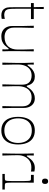

<svg xmlns="http://www.w3.org/2000/svg" viewBox="1072 -1814 757 2942"><g transform="rotate(90 1451.0 -342.5)"><path d="M215 16Q177 16 150.5 3Q124 -10 108 -39Q100 -53 96 -68.5Q92 -84 91 -112Q90 -140 90 -190Q90 -226 90 -266.5Q90 -307 90 -344Q90 -381 90 -407Q90 -433 90 -438H26V-481H89L86 -634H118L115 -481H272V-438H113Q113 -413 113 -390Q113 -367 113 -347Q113 -266 113.5 -215.5Q114 -165 115 -136.5Q116 -108 120 -92Q128 -56 151.5 -42Q175 -28 207 -28Q224 -28 240.5 -31.5Q257 -35 269 -38V10Q261 11 246.5 13.5Q232 16 215 16Z M535 16Q484 16 449 -5.5Q414 -27 396 -64.5Q378 -102 378 -150Q378 -194 378 -225Q378 -256 378 -281Q378 -306 377.5 -332Q377 -358 376 -393Q375 -428 374 -481H407Q406 -428 405 -393.5Q404 -359 403.5 -334.5Q403 -310 402.5 -289Q402 -268 402 -243.5Q402 -219 402 -184Q402 -138 414.5 -108.5Q427 -79 448 -63Q469 -47 494 -40Q519 -33 546 -33Q595 -33 631.5 -48Q668 -63 692 -90Q716 -117 727.5 -154Q739 -191 739 -236Q739 -261 739 -278Q739 -295 738.5 -317.5Q738 -340 737 -378Q736 -416 734 -481H766Q765 -403 764.5 -353Q764 -303 763.5 -272Q763 -241 763 -222Q763 -203 763 -188.5Q763 -174 763 -157Q763 -133 763 -117.5Q763 -102 763.5 -87Q764 -72 764.5 -52Q765 -32 765 0H735Q736 -17 736 -29.5Q736 -42 736 -51Q736 -80 735 -88.5Q734 -97 729 -97Q724 -97 720 -92.5Q716 -88 704 -72Q694 -57 673.5 -36Q653 -15 619.5 0.5Q586 16 535 16Z M939 0Q941 -60 941.5 -99.5Q942 -139 942.5 -164Q943 -189 943.5 -205.5Q944 -222 944 -237Q944 -252 944 -271Q944 -295 944 -311Q944 -327 943.5 -347Q943 -367 942 -398Q941 -429 939 -481H970Q969 -467 968.5 -453Q968 -439 968 -430Q968 -401 969 -392.5Q970 -384 975 -384Q980 -384 984 -388.5Q988 -393 998 -410Q1008 -425 1028 -445Q1048 -465 1079 -481Q1110 -497 1149 -497Q1194 -497 1221 -482Q1248 -467 1263 -445.5Q1278 -424 1284 -402Q1290 -381 1292.5 -376.5Q1295 -372 1300 -372Q1304 -372 1309 -377Q1314 -382 1324 -399Q1338 -422 1360.5 -444.5Q1383 -467 1415 -482Q1447 -497 1487 -497Q1532 -497 1564.5 -475.5Q1597 -454 1615 -416.5Q1633 -379 1633 -331Q1633 -286 1633 -256Q1633 -226 1633 -201Q1633 -176 1633.5 -150Q1634 -124 1635 -88.5Q1636 -53 1637 0H1605Q1606 -53 1607 -87.5Q1608 -122 1608.5 -146.5Q1609 -171 1609 -192Q1609 -213 1609 -237.5Q1609 -262 1609 -298Q1609 -359 1588.5 -391.5Q1568 -424 1536.5 -436Q1505 -448 1472 -448Q1416 -448 1377.5 -421.5Q1339 -395 1319.5 -347Q1300 -299 1300 -237Q1300 -216 1300 -200.5Q1300 -185 1300.5 -163Q1301 -141 1302 -103.5Q1303 -66 1304 0H1272Q1273 -53 1274 -88Q1275 -123 1275.5 -147Q1276 -171 1276.5 -192.5Q1277 -214 1277 -238Q1277 -262 1277 -298Q1277 -359 1256 -391.5Q1235 -424 1203.5 -436Q1172 -448 1139 -448Q1084 -448 1046 -422.5Q1008 -397 988 -350Q968 -303 968 -237Q968 -215 968 -199.5Q968 -184 968.5 -162Q969 -140 970 -102.5Q971 -65 972 0Z M1980 16Q1908 16 1861 -17Q1814 -50 1792 -107.5Q1770 -165 1770 -241Q1770 -316 1792 -374Q1814 -432 1861 -464.5Q1908 -497 1980 -497Q2052 -497 2099.5 -464.5Q2147 -432 2170 -374Q2193 -316 2193 -241Q2193 -165 2170 -107.5Q2147 -50 2099.5 -17Q2052 16 1980 16ZM1980 -30Q2043 -30 2085.5 -58Q2128 -86 2149 -133.5Q2170 -181 2170 -241Q2170 -301 2149 -348.5Q2128 -396 2085.5 -423.5Q2043 -451 1980 -451Q1916 -451 1874.5 -423.5Q1833 -396 1813 -348.5Q1793 -301 1793 -241Q1793 -181 1813 -133.5Q1833 -86 1874.5 -58Q1916 -30 1980 -30Z M2330 0Q2332 -74 2332.5 -116.5Q2333 -159 2333.5 -184Q2334 -209 2334 -226.5Q2334 -244 2334 -268Q2334 -291 2334 -308Q2334 -325 2333.5 -345Q2333 -365 2332.5 -396.5Q2332 -428 2330 -481H2363Q2362 -465 2361.5 -448.5Q2361 -432 2361 -420Q2361 -391 2362 -382.5Q2363 -374 2368 -374Q2373 -374 2378 -380Q2383 -386 2394 -402Q2403 -416 2422.5 -438.5Q2442 -461 2474.5 -479Q2507 -497 2555 -497Q2570 -497 2585 -494.5Q2600 -492 2608 -490V-437Q2597 -440 2584 -442Q2571 -444 2545 -444Q2484 -444 2442.5 -415.5Q2401 -387 2379.5 -341Q2358 -295 2358 -245Q2358 -221 2358 -203.5Q2358 -186 2358.5 -163.5Q2359 -141 2360 -103.5Q2361 -66 2363 0Z M2645 0V-37Q2659 -37 2671 -37Q2683 -37 2691 -37Q2719 -37 2728.5 -38.5Q2738 -40 2742 -44Q2746 -47 2748 -54Q2750 -61 2751.5 -80Q2753 -99 2753.5 -137Q2754 -175 2754 -239Q2754 -303 2753.5 -340Q2753 -377 2751.5 -396Q2750 -415 2748 -422Q2746 -429 2742 -432Q2738 -436 2729 -437Q2720 -438 2696 -438Q2688 -438 2679 -438Q2670 -438 2659 -438V-481H2779Q2779 -468 2778.5 -436Q2778 -404 2777.5 -365.5Q2777 -327 2777 -293.5Q2777 -260 2777 -242Q2777 -177 2777.5 -138.5Q2778 -100 2779.5 -80.5Q2781 -61 2783.5 -54Q2786 -47 2790 -44Q2795 -40 2804.5 -38.5Q2814 -37 2843 -37Q2851 -37 2861 -37Q2871 -37 2884 -37V0ZM2758 -607Q2716 -607 2716 -654Q2716 -701 2758 -701Q2798 -701 2798 -654Q2798 -607 2758 -607Z"/></g></svg>

Font: Ojuju Light
Style: Regular
Weight: 300
Designer: Chisaokwu Joboson, Mirko Velimirovic
Foundry: Udi Foundry
Version: Version 1.000